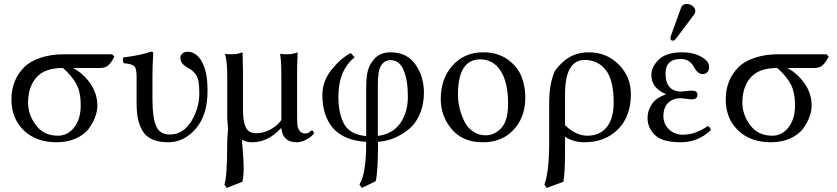

<svg xmlns="http://www.w3.org/2000/svg" viewBox="-20 -700 4174 958"><path d="M480 -360.8H344.2Q394 -335 429.9 -284.4Q465.8 -233.9 465.8 -171.9Q465.8 -147.9 455.8 -118.9Q445.8 -89.8 424.3 -59.8Q402.8 -29.8 360.4 -10Q317.9 9.8 262.2 9.8Q160.2 9.8 98.6 -49.6Q37.1 -108.9 37.1 -204.1Q37.1 -301.3 102.1 -366.2Q129.9 -394 181.9 -411.6Q233.9 -429.2 298.8 -429.2H540L550.8 -417Q535.6 -388.2 520.8 -374.5Q505.9 -360.8 480 -360.8ZM269 -22.9Q317.9 -22.9 350.3 -64.5Q382.8 -106 382.8 -174.8Q382.8 -238.8 361.8 -279.3Q340.8 -319.8 293.9 -360.8Q203.1 -360.8 161.6 -313.5Q120.1 -266.1 120.1 -188Q120.1 -127.9 159.2 -75.4Q198.2 -22.9 269 -22.9Z M740.7 -321.3V-203.1Q740.7 -116.2 758.3 -72.5Q775.9 -28.8 827.6 -28.8Q892.6 -28.8 933.6 -93.5Q974.6 -158.2 974.6 -236.8Q974.6 -271 970.2 -294.4Q965.8 -317.9 954.3 -331.5Q942.9 -345.2 936.3 -350.1Q929.7 -355 914.1 -363.8Q879.9 -382.8 879.9 -412.1Q879.9 -424.3 890.4 -433.1Q900.9 -441.9 914.1 -441.9Q960.9 -441.9 988.3 -390.4Q1015.6 -338.9 1015.6 -249Q1015.6 -126 957.3 -58.1Q898.9 9.8 818.8 9.8Q771 9.8 738.5 -5.1Q706.1 -20 689.9 -49.1Q673.8 -78.1 667.7 -110.6Q661.6 -143.1 661.6 -187V-316.9Q661.6 -358.9 650.1 -369.9Q638.7 -380.9 596.7 -384.8Q590.8 -401.9 594.7 -413.1Q687.5 -425.3 731.9 -441.9Q745.1 -441.9 744.6 -435.1Q740.7 -371.1 740.7 -321.3Z M1381.3 -60.1Q1317.4 9.8 1238.8 9.8Q1210 9.8 1188.5 -2Q1188.5 -2 1188 0.5Q1187.5 2.9 1187.5 4.9Q1187.5 9.8 1191.7 57.4Q1195.8 105 1195.8 136.2Q1195.8 176.3 1189.5 207L1110.4 237.8L1099.6 220.2Q1113.8 183.1 1113.8 6.8Q1113.8 -7.3 1115.7 -28.1Q1117.7 -48.8 1117.7 -59.1Q1117.7 -64 1115.7 -83Q1113.8 -102.1 1113.8 -111.8V-321.8Q1113.8 -396 1102.5 -431.2Q1114.7 -429.2 1137.7 -429.2Q1165.5 -429.2 1190.4 -439Q1192.4 -375 1192.4 -342.8V-148.9Q1192.4 -93.8 1206.5 -64.5Q1220.7 -35.2 1257.8 -35.2Q1295.9 -35.2 1330.8 -54.7Q1365.7 -74.2 1383.8 -101.1V-321.8Q1383.8 -398.9 1377.4 -431.2Q1389.6 -429.2 1412.6 -429.2Q1440.4 -429.2 1465.3 -439Q1462.4 -375 1462.4 -342.8V-121.1Q1462.4 -92.3 1463.9 -76.7Q1465.3 -61 1474.9 -47.6Q1484.4 -34.2 1502.4 -34.2Q1516.6 -34.2 1525.6 -42Q1534.7 -49.8 1535.6 -49.8Q1538.6 -49.8 1542.5 -44.9Q1546.4 -40 1546.4 -35.2Q1546.4 -32.2 1535.4 -21.7Q1524.4 -11.2 1502.9 -0.7Q1481.4 9.8 1459.5 9.8Q1391.6 9.8 1383.8 -60.1Z M2015.1 -217.8Q2015.1 -299.8 1994.1 -349.9Q1973.1 -399.9 1929.2 -399.9Q1898.4 -399.9 1881.8 -373.5Q1865.2 -347.2 1865.2 -275.9V-22Q1938.5 -30.8 1976.8 -84.7Q2015.1 -138.7 2015.1 -217.8ZM1866.2 7.8Q1866.2 157.7 1854.5 204.1L1785.2 237.8L1773.4 220.2Q1807.6 168.5 1807.1 7.8Q1696.3 1 1642.3 -60.1Q1588.4 -121.1 1588.4 -227.1Q1588.4 -295.9 1636.2 -354.5Q1684.1 -413.1 1730.5 -435.1L1749.5 -414.1Q1668.5 -349.1 1668.5 -217.8Q1668.5 -129.9 1698.5 -78.9Q1728.5 -27.8 1807.1 -21V-259.8Q1807.1 -317.9 1816.2 -350.3Q1825.2 -382.8 1852.5 -411.1Q1881.3 -439 1929.2 -439Q2009.3 -439 2052.2 -379.4Q2095.2 -319.8 2095.2 -236.8Q2095.2 -181.6 2077.1 -137.2Q2059.1 -92.8 2033.7 -67.9Q2008.3 -43 1974.9 -24.9Q1941.4 -6.8 1915.8 -0.5Q1890.1 5.9 1866.2 7.8Z M2179.2 -205.1Q2179.2 -304.2 2234.4 -369.1Q2293.9 -439 2391.1 -439Q2462.9 -439 2512.5 -403.6Q2562 -368.2 2581.5 -319.1Q2601.1 -270 2601.1 -213.9Q2601.1 -109.4 2536.1 -45.9Q2479 10.3 2389.2 9.8Q2289.1 9.8 2234.1 -55.2Q2179.2 -120.1 2179.2 -205.1ZM2376 -403.8Q2265.1 -403.8 2265.1 -228Q2265.1 -195.8 2272.7 -162.8Q2280.3 -129.9 2295.2 -97.9Q2310.1 -65.9 2338.1 -45.4Q2366.2 -24.9 2403.3 -24.9Q2447.3 -24.9 2481.2 -61Q2515.1 -97.2 2515.1 -182.1Q2515.1 -289.1 2478 -346.4Q2440.9 -403.8 2376 -403.8Z M2791 207 2707 237.8 2696.3 220.2Q2720.2 157.2 2720.2 9.8V-184.1Q2720.2 -248 2730.7 -291.5Q2741.2 -335 2751.7 -350.1Q2762.2 -365.2 2780.3 -382.8Q2835.4 -439 2918 -439Q3006.8 -439 3067.4 -377.9Q3127.9 -316.9 3127.9 -231Q3127.9 -119.1 3063.5 -54.7Q2999 9.8 2896 9.8Q2842.8 9.8 2799.3 -17.1V61Q2798.8 167 2791 207ZM3042 -189Q3042 -300.8 3002.4 -350.8Q2962.9 -400.9 2897.9 -400.9Q2798.8 -400.9 2799.3 -228V-75.2Q2853.5 -23.4 2910.2 -22.9Q2973.1 -22.9 3007.6 -65.9Q3042 -108.9 3042 -189Z M3407.2 -680.2Q3423.3 -680.2 3436.3 -669.7Q3449.2 -659.2 3449.2 -645Q3449.2 -633.8 3442.9 -627L3351.1 -504.9Q3345.2 -497.1 3338.9 -497.1Q3324.7 -497.1 3325.2 -509.8Q3325.2 -513.7 3327.1 -520L3378.9 -663.1Q3385.3 -680.2 3407.2 -680.2ZM3290 -121.1Q3290 -81.1 3318.1 -54.4Q3346.2 -27.8 3387.2 -27.8Q3449.2 -27.8 3511.2 -70.8Q3525.4 -65.9 3525.9 -49.8Q3461.9 10.3 3376 9.8Q3286.1 9.8 3248.5 -25.6Q3210.9 -61 3210.9 -112.8Q3210.9 -147 3231.9 -179.4Q3252.9 -211.9 3301.8 -229V-231Q3230 -260.7 3230 -327.1Q3230 -366.2 3267.1 -402.6Q3304.2 -439 3382.8 -439Q3439 -439 3478.5 -417Q3518.1 -395 3518.1 -367.2Q3518.1 -347.2 3508.1 -338.6Q3498 -330.1 3485.8 -330.1Q3462.9 -330.1 3443.8 -362.8Q3422.9 -405.8 3377 -405.8Q3300.8 -405.8 3300.8 -334Q3300.8 -243.2 3379.9 -243.2L3403.8 -245.6Q3427.7 -248 3431.2 -248Q3460 -248 3460 -227.1Q3460 -204.1 3430.2 -204.1Q3426.3 -204.1 3405 -207Q3383.8 -210 3378.9 -210Q3336.9 -210 3313.5 -186.5Q3290 -163.1 3290 -121.1Z M4043.9 -360.8H3908.2Q3958 -335 3993.9 -284.4Q4029.8 -233.9 4029.8 -171.9Q4029.8 -147.9 4019.8 -118.9Q4009.8 -89.8 3988.3 -59.8Q3966.8 -29.8 3924.3 -10Q3881.8 9.8 3826.2 9.8Q3724.1 9.8 3662.6 -49.6Q3601.1 -108.9 3601.1 -204.1Q3601.1 -301.3 3666 -366.2Q3693.8 -394 3745.8 -411.6Q3797.9 -429.2 3862.8 -429.2H4104L4114.7 -417Q4099.6 -388.2 4084.7 -374.5Q4069.8 -360.8 4043.9 -360.8ZM3833 -22.9Q3881.8 -22.9 3914.3 -64.5Q3946.8 -106 3946.8 -174.8Q3946.8 -238.8 3925.8 -279.3Q3904.8 -319.8 3857.9 -360.8Q3767.1 -360.8 3725.6 -313.5Q3684.1 -266.1 3684.1 -188Q3684.1 -127.9 3723.1 -75.4Q3762.2 -22.9 3833 -22.9Z"/></svg>

Font: Linux Libertine
Style: Regular
Weight: 400
Designer: Philipp H. Poll
Foundry: Philipp H. Poll
Version: Version 5.3.0 ; ttfautohint (v0.9)